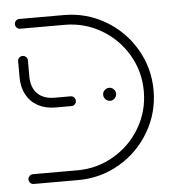

<svg xmlns="http://www.w3.org/2000/svg" viewBox="-43 -560 552 601"><g transform="rotate(-5 232.5 -259.5)"><path d="M24.1 -15.6Q24.1 -21.9 28.5 -26.3Q33 -30.7 39.3 -30.7H179.3Q241.1 -30.7 293.7 -61.5Q346.3 -92.2 377 -144.6Q407.8 -197 407.8 -259.3Q407.8 -321.5 377 -373.9Q346.3 -426.3 293.7 -457Q241.1 -487.8 179.3 -487.8H39.3Q33 -487.8 28.5 -492.4Q24.1 -497 24.1 -503.3Q24.1 -509.6 28.5 -514.1Q33 -518.5 39.3 -518.5H179.3Q249.6 -518.5 309.1 -483.7Q368.5 -448.9 403.5 -389.3Q438.5 -329.6 438.5 -259.3Q438.5 -188.9 403.5 -129.3Q368.5 -69.6 309.1 -34.8Q249.6 0 179.3 0H39.3Q33 0 28.5 -4.6Q24.1 -9.3 24.1 -15.6ZM24.1 -337V-387Q24.1 -393.3 28.5 -397.8Q33 -402.2 39.3 -402.2Q45.6 -402.2 50.2 -397.8Q54.8 -393.3 54.8 -387V-337Q54.8 -301.9 73.9 -282.6Q93 -263.3 128.1 -263.3H178.1Q184.4 -263.3 188.9 -258.7Q193.3 -254.1 193.3 -247.8Q193.3 -241.5 188.9 -237Q184.4 -232.6 178.1 -232.6H128.1Q96.7 -232.6 73.1 -245.4Q49.6 -258.1 36.9 -281.7Q24.1 -305.2 24.1 -337ZM280 -259.3Q280 -267.4 286.1 -273.3Q292.2 -279.3 300.7 -279.3Q308.9 -279.3 314.8 -273.3Q320.7 -267.4 320.7 -259.3Q320.7 -250.7 314.8 -244.6Q308.9 -238.5 300.7 -238.5Q292.2 -238.5 286.1 -244.6Q280 -250.7 280 -259.3Z"/></g></svg>

Font: 26F Galaxy Hebrew Ultra Light
Style: Regular
Weight: 200
Designer: C₂₉H₂₅N₃O₅
Version: Version 1.000